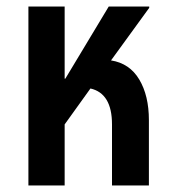

<svg xmlns="http://www.w3.org/2000/svg" viewBox="-20 -568 527 588"><path d="M67 0V-548H178V-327H180L313 -548H437V-544L320 -383Q377 -374 406.5 -324.5Q436 -275 436 -200V0H323V-187Q323 -282 257 -297L178 -187V0Z"/></svg>

Font: Noto Sans Thai ExtCond SemBd
Style: Regular
Weight: 600
Width: 2
Designer: Monotype Design Team
Foundry: Monotype Imaging Inc.
Version: Version 2.002; ttfautohint (v1.8.4.7-5d5b)